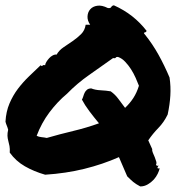

<svg xmlns="http://www.w3.org/2000/svg" viewBox="-25 -624 670 704"><path d="M411.1 -47.9Q351.6 -21.5 284.2 -4.9Q216.8 11.7 140.6 16.6Q99.6 4.9 66.4 -14.2Q33.2 -33.2 10.7 -64.5Q11.7 -78.1 9.8 -88.4Q7.8 -98.6 5.4 -107.4Q2.9 -116.2 2.4 -126Q2 -135.7 4.9 -148.4Q2.9 -156.2 0 -163.1Q-2.9 -169.9 -4.9 -177.7Q-2.9 -214.8 9.8 -244.6Q22.5 -274.4 41 -298.8Q59.6 -323.2 81.5 -344.2Q103.5 -365.2 124 -384.8Q128.9 -379.9 130.9 -383.3Q132.8 -386.7 140.6 -384.8Q140.6 -389.6 145 -397Q149.4 -404.3 155.3 -410.6Q161.1 -417 168.5 -420.9Q175.8 -424.8 182.6 -423.8Q191.4 -439.5 208 -450.7Q224.6 -461.9 241.7 -473.6Q258.8 -485.4 272.5 -499Q286.1 -512.7 289.1 -533.2H305.7Q294.9 -548.8 295.9 -564.5Q296.9 -580.1 306.2 -590.3Q315.4 -600.6 332 -603Q348.6 -605.5 370.1 -594.7Q379.9 -592.8 382.8 -598.1Q385.7 -603.5 392.6 -604.5Q429.7 -587.9 459.5 -564.5Q489.3 -541 512.7 -510.7Q510.7 -505.9 505.4 -504.9Q500 -503.9 505.9 -498Q534.2 -462.9 556.2 -423.3Q578.1 -383.8 596.7 -339.8Q601.6 -306.6 599.6 -273.9Q597.7 -241.2 589.8 -204.1Q576.2 -175.8 555.7 -154.8Q535.2 -133.8 518.6 -109.4L533.2 -77.1Q532.2 -71.3 535.6 -63.5Q539.1 -55.7 542.5 -47.4Q545.9 -39.1 547.9 -31.7Q549.8 -24.4 546.9 -19.5Q549.8 -14.6 557.6 -16.6Q554.7 -15.6 552.7 -10.3Q550.8 -4.9 560.5 -6.8Q558.6 2 553.2 13.2Q547.9 24.4 538.6 34.7Q529.3 44.9 516.6 52.2Q503.9 59.6 489.3 59.6Q472.7 50.8 463.4 43Q454.1 35.2 441.4 22.5ZM220.7 -280.3Q185.5 -251 156.2 -211.9Q127 -172.9 109.4 -126Q117.2 -122.1 127.4 -121.1Q137.7 -120.1 146.5 -118.2Q193.4 -131.8 242.7 -143.6Q292 -155.3 337.9 -171.9Q319.3 -194.3 302.7 -216.3Q286.1 -238.3 275.4 -258.8Q278.3 -263.7 280.3 -270.5Q282.2 -277.3 285.2 -283.7Q288.1 -290 293.9 -294.9Q299.8 -299.8 309.6 -299.8Q324.2 -293.9 344.2 -293Q364.3 -292 380.9 -289.1Q397.5 -277.3 409.2 -261.2Q420.9 -245.1 433.6 -228.5Q451.2 -245.1 463.9 -264.6Q476.6 -284.2 484.4 -309.6Q479.5 -322.3 472.2 -338.9Q464.8 -355.5 455.1 -370.6Q445.3 -385.7 433.6 -397.9Q421.9 -410.2 408.2 -415Q401.4 -416 399.4 -412.6Q397.5 -409.2 389.6 -411.1Q345.7 -379.9 301.8 -349.1Q257.8 -318.4 220.7 -280.3Z"/></svg>

Font: Permanent Marker
Style: Regular
Weight: 400
Designer: Font Diner, Inc
Foundry: Font Diner, Inc
Version: Version 1.000